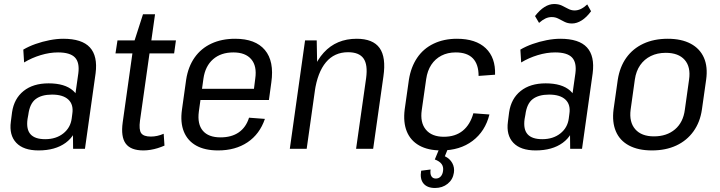

<svg xmlns="http://www.w3.org/2000/svg" viewBox="-20 -741 3585 956"><path d="M342 -179 370 -376Q377 -430 353 -455Q329 -480 269 -480Q227 -480 182.5 -466.5Q138 -453 100 -430L96 -494Q123 -510 157 -522Q191 -534 227 -541Q263 -548 295 -548Q388 -548 427.5 -505Q467 -462 456 -376L403 0H344ZM172 8Q97 8 61 -30Q25 -68 34 -135L40 -182Q50 -250 97.5 -288Q145 -326 222 -326Q303 -326 344 -289.5Q385 -253 375 -185L368 -137Q359 -68 307 -30Q255 8 172 8ZM205 -48Q259 -48 295 -76.5Q331 -105 337 -151L340 -174Q347 -220 320.5 -245Q294 -270 239 -270Q187 -270 157.5 -247.5Q128 -225 121 -170L117 -148Q110 -97 132 -72.5Q154 -48 205 -48Z M694 8Q631 8 606 -26Q581 -60 591 -132L647 -530L692 -670H752L677 -140Q671 -95 683 -78Q695 -61 731 -61Q747 -61 763 -64.5Q779 -68 795 -75L799 -16Q783 -9 765.5 -3.5Q748 2 729.5 5Q711 8 694 8ZM565 -540H856L847 -475H555Z M1066 8Q1000 8 957 -16Q914 -40 895.5 -85.5Q877 -131 886 -195L907 -345Q917 -409 949 -454.5Q981 -500 1032.5 -524Q1084 -548 1151 -548Q1252 -548 1299 -492Q1346 -436 1331 -331L1319 -243H962L970 -299H1259L1241 -271L1251 -350Q1260 -412 1231 -446Q1202 -480 1142 -480Q1080 -480 1041 -446Q1002 -412 993 -350L970 -185Q962 -123 990 -90Q1018 -57 1078 -57Q1133 -57 1169 -82Q1205 -107 1220 -155L1299 -149Q1273 -73 1212.5 -32.5Q1152 8 1066 8Z M1803 -352Q1812 -419 1790 -450Q1768 -481 1713 -481Q1645 -481 1603 -431Q1561 -381 1547 -285L1501 -217L1510 -278Q1529 -410 1592 -479Q1655 -548 1756 -548Q1837 -548 1870 -502Q1903 -456 1889 -360L1838 0H1753ZM1499 -540H1557L1560 -375L1507 0H1423Z M2177 8Q2111 8 2067.5 -16.5Q2024 -41 2005.5 -86.5Q1987 -132 1995 -196L2016 -344Q2026 -407 2057 -453Q2088 -499 2139 -523.5Q2190 -548 2255 -548Q2349 -548 2398.5 -501Q2448 -454 2445 -369L2363 -363Q2363 -421 2334.5 -450.5Q2306 -480 2249 -480Q2209 -480 2178 -464Q2147 -448 2127.5 -418.5Q2108 -389 2102 -347L2080 -193Q2071 -131 2100.5 -95.5Q2130 -60 2190 -60Q2247 -60 2284 -90Q2321 -120 2337 -177L2417 -171Q2396 -87 2333 -39.5Q2270 8 2177 8ZM2146 195Q2107 195 2088.5 172.5Q2070 150 2077 109L2124 103Q2121 125 2128 136.5Q2135 148 2150 148Q2165 148 2174.5 137.5Q2184 127 2186 110Q2189 90 2179 76Q2169 62 2145 53L2167 0H2210L2195 37Q2220 49 2232 71Q2244 93 2240 119Q2235 153 2209 174Q2183 195 2146 195Z M2817 -179 2845 -376Q2852 -430 2828 -455Q2804 -480 2744 -480Q2702 -480 2657.5 -466.5Q2613 -453 2575 -430L2571 -494Q2598 -510 2632 -522Q2666 -534 2702 -541Q2738 -548 2770 -548Q2863 -548 2902.5 -505Q2942 -462 2931 -376L2878 0H2819ZM2647 8Q2572 8 2536 -30Q2500 -68 2509 -135L2515 -182Q2525 -250 2572.5 -288Q2620 -326 2697 -326Q2778 -326 2819 -289.5Q2860 -253 2850 -185L2843 -137Q2834 -68 2782 -30Q2730 8 2647 8ZM2680 -48Q2734 -48 2770 -76.5Q2806 -105 2812 -151L2815 -174Q2822 -220 2795.5 -245Q2769 -270 2714 -270Q2662 -270 2632.5 -247.5Q2603 -225 2596 -170L2592 -148Q2585 -97 2607 -72.5Q2629 -48 2680 -48ZM2644 -661Q2667 -691 2691 -706Q2715 -721 2739 -721Q2761 -721 2777 -713.5Q2793 -706 2808.5 -697.5Q2824 -689 2841 -689Q2857 -689 2872.5 -696.5Q2888 -704 2904 -719L2923 -685Q2901 -655 2876.5 -639.5Q2852 -624 2828 -624Q2807 -624 2790.5 -632.5Q2774 -641 2759.5 -648.5Q2745 -656 2727 -656Q2711 -656 2696 -649Q2681 -642 2664 -627Z M3226 8Q3158 8 3112 -16.5Q3066 -41 3046.5 -87Q3027 -133 3035 -196L3056 -344Q3066 -408 3098.5 -453.5Q3131 -499 3183.5 -523.5Q3236 -548 3305 -548Q3373 -548 3419 -523.5Q3465 -499 3485 -453.5Q3505 -408 3496 -344L3475 -196Q3466 -133 3433 -87Q3400 -41 3347.5 -16.5Q3295 8 3226 8ZM3236 -62Q3300 -62 3341 -97Q3382 -132 3390 -195L3411 -345Q3420 -408 3389 -443Q3358 -478 3295 -478Q3253 -478 3220.5 -462Q3188 -446 3167.5 -416.5Q3147 -387 3141 -345L3120 -195Q3112 -133 3143 -97.5Q3174 -62 3236 -62Z"/></svg>

Font: Pathway Extreme SemiCondensed
Style: Italic
Weight: 400
Width: 4
Italic angle: -8°
Version: Version 1.001;gftools[0.9.26]